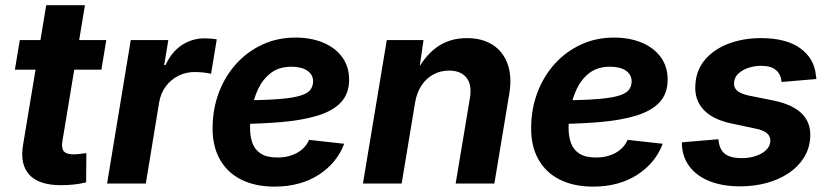

<svg xmlns="http://www.w3.org/2000/svg" viewBox="-20 -692 3127 724"><path d="M380.9 -541 362.3 -429.2H36.1L54.7 -541ZM154.3 -672.4H300.3L215.3 -159.7Q210.9 -133.3 220.7 -121.6Q230.5 -109.9 256.8 -109.9Q266.1 -109.9 281.7 -111.6Q297.4 -113.3 305.7 -114.7L304.7 -4.4Q281.7 1.5 257.3 3.9Q232.9 6.3 210.4 6.3Q127.4 6.3 91.1 -32.5Q54.7 -71.3 66.9 -145Z M383.8 0 473.1 -541H614.7L599.1 -446.8H604.5Q627 -496.6 665.8 -522Q704.6 -547.4 751.5 -547.4Q762.7 -547.4 775.1 -546.4Q787.6 -545.4 797.4 -543.5L775.9 -413.6Q766.1 -416.5 748 -418.5Q730 -420.4 713.9 -420.4Q680.7 -420.4 652.3 -406Q624 -391.6 605 -366Q585.9 -340.3 580.1 -305.7L529.8 0Z M1015.1 11.7Q942.4 11.7 889.4 -14.9Q836.4 -41.5 808.3 -92.3Q780.3 -143.1 781.7 -214.8Q782.7 -283.7 805.9 -344.5Q829.1 -405.3 870.8 -451.4Q912.6 -497.6 969.5 -523.9Q1026.4 -550.3 1094.2 -550.3Q1152.3 -550.3 1198 -531.5Q1243.7 -512.7 1270 -477.1Q1296.4 -441.4 1296.4 -391.6Q1296.4 -339.8 1266.6 -307.1Q1236.8 -274.4 1178.7 -256.3Q1120.6 -238.3 1035.6 -231.2Q950.7 -224.1 840.8 -224.1L856 -313.5Q949.7 -313.5 1009.3 -316.9Q1068.8 -320.3 1101.8 -328.4Q1134.8 -336.4 1147.7 -350.3Q1160.6 -364.3 1160.6 -385.3Q1160.6 -410.6 1138.9 -425.5Q1117.2 -440.4 1079.1 -440.4Q1032.2 -440.4 1001.7 -417Q971.2 -393.6 954.1 -357.7Q937 -321.8 930.2 -282.7Q923.3 -243.7 922.9 -211.9Q922.4 -179.7 931.4 -153.8Q940.4 -127.9 963.1 -113Q985.8 -98.1 1025.9 -98.1Q1068.8 -98.1 1100.3 -115.7Q1131.8 -133.3 1145.5 -164.6L1277.8 -149.9Q1250.5 -77.1 1181.4 -32.7Q1112.3 11.7 1015.1 11.7Z M1545.4 -306.2 1494.6 0H1348.6L1438.5 -541H1577.1L1557.1 -404.8L1544.4 -409.7Q1577.6 -477.5 1625.7 -512.9Q1673.8 -548.3 1740.2 -548.3Q1798.8 -548.3 1838.4 -522.5Q1877.9 -496.6 1894.5 -449.7Q1911.1 -402.8 1900.4 -338.4L1844.2 0H1698.2L1752 -322.3Q1760.3 -373.5 1738.5 -399.7Q1716.8 -425.8 1673.8 -425.8Q1641.1 -425.8 1614.3 -411.4Q1587.4 -397 1569.6 -370.1Q1551.8 -343.3 1545.4 -306.2Z M2216.3 11.7Q2143.6 11.7 2090.6 -14.9Q2037.6 -41.5 2009.5 -92.3Q1981.4 -143.1 1982.9 -214.8Q1983.9 -283.7 2007.1 -344.5Q2030.3 -405.3 2072 -451.4Q2113.8 -497.6 2170.7 -523.9Q2227.5 -550.3 2295.4 -550.3Q2353.5 -550.3 2399.2 -531.5Q2444.8 -512.7 2471.2 -477.1Q2497.6 -441.4 2497.6 -391.6Q2497.6 -339.8 2467.8 -307.1Q2438 -274.4 2379.9 -256.3Q2321.8 -238.3 2236.8 -231.2Q2151.9 -224.1 2042 -224.1L2057.1 -313.5Q2150.9 -313.5 2210.4 -316.9Q2270 -320.3 2303 -328.4Q2335.9 -336.4 2348.9 -350.3Q2361.8 -364.3 2361.8 -385.3Q2361.8 -410.6 2340.1 -425.5Q2318.4 -440.4 2280.3 -440.4Q2233.4 -440.4 2202.9 -417Q2172.4 -393.6 2155.3 -357.7Q2138.2 -321.8 2131.3 -282.7Q2124.5 -243.7 2124 -211.9Q2123.5 -179.7 2132.6 -153.8Q2141.6 -127.9 2164.3 -113Q2187 -98.1 2227.1 -98.1Q2270 -98.1 2301.5 -115.7Q2333 -133.3 2346.7 -164.6L2479 -149.9Q2451.7 -77.1 2382.6 -32.7Q2313.5 11.7 2216.3 11.7Z M2771.5 10.7Q2705.6 10.7 2657 -8.3Q2608.4 -27.3 2581.1 -62.7Q2553.7 -98.1 2551.3 -147Q2551.3 -149.4 2551.3 -151.4Q2551.3 -153.3 2551.3 -155.3L2689 -167Q2691.9 -129.4 2712.9 -112.5Q2733.9 -95.7 2777.8 -95.7Q2804.7 -95.7 2828.4 -103.3Q2852.1 -110.8 2867.4 -124.8Q2882.8 -138.7 2884.8 -158.2Q2886.2 -176.8 2872.8 -189Q2859.4 -201.2 2827.1 -207.5L2736.8 -226.6Q2666.5 -241.7 2632.3 -279.1Q2598.1 -316.4 2602.1 -372.1Q2605 -428.2 2639.2 -467.8Q2673.3 -507.3 2728.5 -527.8Q2783.7 -548.3 2849.1 -548.3Q2945.3 -548.3 2998.3 -509.5Q3051.3 -470.7 3056.6 -407.2Q3057.6 -403.8 3057.9 -400.6Q3058.1 -397.5 3058.1 -394L2927.2 -382.8Q2924.8 -411.6 2906.2 -427.7Q2887.7 -443.8 2849.1 -443.8Q2825.2 -443.8 2802.5 -436.3Q2779.8 -428.7 2764.6 -414.8Q2749.5 -400.9 2748 -380.9Q2746.1 -362.8 2758.8 -350.8Q2771.5 -338.9 2804.2 -331.5L2898.9 -312.5Q2970.2 -297.4 3004.4 -262.7Q3038.6 -228 3035.2 -173.8Q3032.7 -130.9 3010.7 -96.4Q2988.8 -62 2952.4 -38.1Q2916 -14.2 2869.4 -1.7Q2822.8 10.7 2771.5 10.7Z"/></svg>

Font: Inter 17pt
Style: Bold Italic
Weight: 700
Italic angle: -9.3988°
Version: Version 4.001;git-66647c0bb